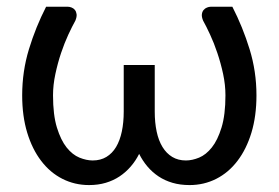

<svg xmlns="http://www.w3.org/2000/svg" viewBox="-20 -526 804 554"><path d="M650.5 -506.5Q680.5 -448 700.2 -384Q720 -320 720 -251Q720 -191 705.5 -143.2Q691 -95.5 665.2 -61.8Q639.5 -28 604 -10Q568.5 8 527 8Q500 8 477.8 1.5Q455.5 -5 437.5 -17Q419.5 -29 405.5 -45.5Q391.5 -62 381.5 -82Q371.5 -62 357.2 -45.5Q343 -29 325 -17Q307 -5 285 1.5Q263 8 237 8Q195.5 8 160 -10Q124.5 -28 98.8 -61.8Q73 -95.5 58.5 -143.2Q44 -191 44 -251Q44 -320 63.5 -384Q83 -448 113 -506.5H176.5Q181 -506.5 186.8 -504.2Q192.5 -502 196.2 -497.2Q200 -492.5 201 -485Q202 -477.5 197.5 -466.5Q188.5 -450.5 177.2 -426.2Q166 -402 156.2 -373Q146.5 -344 139.8 -312.5Q133 -281 133 -251Q133 -194.5 144.2 -158Q155.5 -121.5 172.2 -100.5Q189 -79.5 209.2 -71.2Q229.5 -63 247.5 -63Q270 -63 287 -73.2Q304 -83.5 315 -102Q326 -120.5 331.5 -146.5Q337 -172.5 337 -204V-338.5H426.5V-204Q426.5 -172.5 432 -146.5Q437.5 -120.5 448.8 -102Q460 -83.5 477 -73.2Q494 -63 516.5 -63Q534.5 -63 554.5 -71.2Q574.5 -79.5 591.2 -100.5Q608 -121.5 619.2 -158Q630.5 -194.5 630.5 -251Q630.5 -281 623.8 -312.5Q617 -344 607.2 -373Q597.5 -402 586.2 -426.2Q575 -450.5 566 -466.5Q561.5 -477.5 562.5 -485Q563.5 -492.5 567.5 -497.2Q571.5 -502 577.2 -504.2Q583 -506.5 587.5 -506.5Z"/></svg>

Font: Lato-Regular
Style: Regular
Weight: 400
Designer: Lukasz Dziedzic with Adam Twardoch and Botio Nikoltchev
Foundry: tyPoland Lukasz Dziedzic
Version: Version 2.015; 2015-08-06; http://www.latofonts.com/